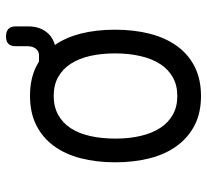

<svg xmlns="http://www.w3.org/2000/svg" viewBox="-45 -635 690 640"><g transform="rotate(-90 300.0 -315.0)"><path d="M300 10Q244 10 203 -11Q162 -32 134 -70Q106 -108 92.5 -160.5Q79 -213 79 -276Q79 -339 92.5 -391Q106 -443 133.5 -480.5Q161 -518 202.5 -539Q244 -560 301 -560Q357 -560 399 -539Q407 -535 415 -530H436Q449 -530 457.5 -540.5Q466 -551 466 -569V-608Q466 -624 474 -632Q482 -640 498.5 -640Q515 -640 523.5 -632Q532 -624 532 -608V-565Q532 -524 507 -498Q492 -483 470 -477Q495 -441 508 -391Q521 -339 521 -277Q521 -213 507.5 -160.5Q494 -108 466.5 -70Q439 -32 397.5 -11Q356 10 300 10ZM300 -69Q336 -69 362.5 -84Q389 -99 406.5 -126Q424 -153 433 -191.5Q442 -230 442 -277Q442 -322 433.5 -359.5Q425 -397 407.5 -424Q390 -451 363.5 -466Q337 -481 300.5 -481Q264 -481 237 -466Q210 -451 192.5 -424Q175 -397 166.5 -359Q158 -321 158 -275Q158 -229 167 -191Q176 -153 193.5 -126Q211 -99 237.5 -84Q264 -69 300 -69Z"/></g></svg>

Font: Maple Mono Light
Style: Regular
Weight: 300
Monospace: yes
Designer: subframe7536
Version: Version 7.000